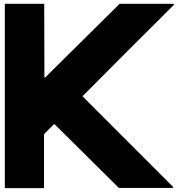

<svg xmlns="http://www.w3.org/2000/svg" viewBox="-20 -800 920 990"><path d="M208 -780.3Q208 -654.3 209 -403.3Q209 -399.4 210 -399.4Q211.9 -398.4 213.9 -401.4Q341.8 -527.3 596.7 -780.3Q690.4 -780.3 876 -780.3Q877 -777.3 877 -776.4Q877 -774.4 875 -773.4Q756.8 -656.2 640.6 -540Q524.4 -422.9 408.2 -306.6Q406.2 -305.7 406.2 -303.7Q406.2 -301.8 408.2 -300.8Q518.6 -190.4 628.9 -80.1Q739.3 30.3 849.6 140.6Q855.5 146.5 861.3 152.3Q867.2 158.2 873 164.1Q874 165 874 165Q874 166 873 167Q873 168 872.1 168Q872.1 168 871.1 168.9Q778.3 168.9 592.8 168.9Q483.4 60.5 263.7 -157.2Q261.7 -159.2 259.8 -159.2Q257.8 -159.2 255.9 -157.2Q241.2 -141.6 210.9 -112.3Q210 -110.4 208 -108.4Q207 -106.4 207 -102.5Q207 -11.7 207 169.9Q139.6 169.9 4.9 169.9Q4.9 -146.5 4.9 -780.3Q53.7 -780.3 101.6 -780.3Q149.4 -780.3 198.2 -780.3Q200.2 -780.3 203.1 -780.3Q205.1 -780.3 208 -780.3Z"/></svg>

Font: Avicii Garde
Style: Regular
Weight: 500
Version: Version 1.0